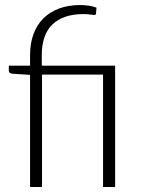

<svg xmlns="http://www.w3.org/2000/svg" viewBox="-20 -743 573 763"><path d="M99.5 0V-445.5L29.5 -450Q15 -451 15 -462.5V-482H99.5V-524.5Q99.5 -570.5 113 -607.2Q126.5 -644 152.2 -669.8Q178 -695.5 215 -709.2Q252 -723 299.5 -723Q316 -723 333.8 -720.2Q351.5 -717.5 363.5 -712.5L361.5 -688.5Q361 -683.5 354.5 -683.5Q349 -683.5 338.2 -685.2Q327.5 -687 311 -687Q232 -687 189 -646.5Q146 -606 146 -523V-482H437.5V0H389.5V-446.5H147V0Z"/></svg>

Font: Lato Light
Style: Regular
Weight: 300
Designer: Lukasz Dziedzic
Foundry: Lukasz Dziedzic
Version: Version 1.104; Western+Polish opensource